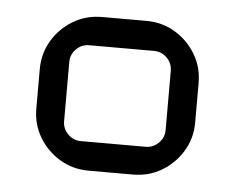

<svg xmlns="http://www.w3.org/2000/svg" viewBox="-35 -768 509 407"><g transform="rotate(5 219.5 -564.5)"><path d="M167 -401Q133 -401 105.5 -417.5Q78 -434 61.5 -461.5Q45 -489 45 -522V-606Q45 -640 61.5 -667.5Q78 -695 105.5 -711.5Q133 -728 167 -728H261Q295 -728 322.5 -711.5Q350 -695 366.5 -667.5Q383 -640 383 -606V-522Q383 -489 366.5 -461.5Q350 -434 322.5 -417.5Q295 -401 261 -401H167ZM145 -462H283Q299 -462 310.5 -473.5Q322 -485 322 -501V-627Q322 -643 310.5 -654.5Q299 -666 283 -666H145Q129 -666 117.5 -654.5Q106 -643 106 -627V-501Q106 -485 117.5 -473.5Q129 -462 145 -462Z"/></g></svg>

Font: Orbitron
Style: Regular
Weight: 400
Designer: Matt McInerney
Foundry: The League of Moveable Type
Version: Version 2.001